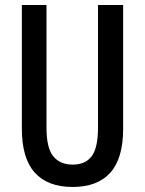

<svg xmlns="http://www.w3.org/2000/svg" viewBox="-20 -734 577 764"><path d="M470 -221Q470 -104 419 -47Q368 10 269 10Q170 10 118.5 -47Q67 -104 67 -221V-714H165V-226Q165 -145 192 -112Q219 -79 269 -79Q320 -79 345 -112.5Q370 -146 370 -227V-714H470Z"/></svg>

Font: Noto Sans Sinhala ExtraCondensed Medium
Style: Regular
Weight: 500
Width: 2
Designer: Jelle Bosma - Monotype Design Team
Foundry: Monotype Imaging Inc.
Version: Version 2.006; ttfautohint (v1.8.4.7-5d5b)